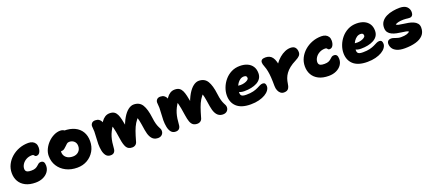

<svg xmlns="http://www.w3.org/2000/svg" viewBox="58 -1547 5758 2573"><g transform="rotate(-20 2937.5 -260.5)"><path d="M286 9Q201 9 143 -20.5Q85 -50 55.5 -101.5Q26 -153 26 -220Q26 -284 53.5 -339Q81 -394 129 -436Q177 -478 239 -501.5Q301 -525 371 -525Q405 -525 430 -513Q455 -501 469 -478.5Q483 -456 483 -424Q483 -382 466 -353Q449 -324 418 -324Q403 -324 397 -331.5Q391 -339 385 -346Q379 -353 361 -353Q315 -353 279 -333Q243 -313 222.5 -281.5Q202 -250 202 -216Q202 -202 208 -189.5Q214 -177 232 -169.5Q250 -162 287 -162Q325 -162 346.5 -172Q368 -182 381.5 -195Q395 -208 408 -218Q421 -228 441 -228Q468 -228 481 -211Q494 -194 494 -158Q494 -110 467.5 -72.5Q441 -35 394 -13Q347 9 286 9Z M880 12Q790 12 720 -23.5Q650 -59 610 -122Q570 -185 570 -266Q570 -315 592.5 -362.5Q615 -410 652.5 -448.5Q690 -487 736.5 -510Q783 -533 830 -533Q850 -533 867.5 -526.5Q885 -520 896 -506.5Q907 -493 907 -470Q907 -430 890 -399Q873 -368 822 -352Q803 -346 785.5 -332Q768 -318 756.5 -298.5Q745 -279 745 -259Q745 -210 780 -179.5Q815 -149 875 -149Q924 -149 956 -179Q988 -209 988 -258Q988 -300 961 -325.5Q934 -351 892 -351Q871 -351 857 -339Q843 -327 823 -307Q809 -293 797.5 -284.5Q786 -276 774 -272.5Q762 -269 746 -269Q727 -269 711.5 -284.5Q696 -300 696 -345Q696 -376 712 -406.5Q728 -437 754 -461.5Q780 -486 812 -501Q844 -516 876 -516Q966 -516 1029.5 -485.5Q1093 -455 1126.5 -399Q1160 -343 1160 -266Q1160 -187 1123 -124Q1086 -61 1023 -24.5Q960 12 880 12Z M1356 9Q1313 9 1290 -20Q1267 -49 1258 -94.5Q1249 -140 1249 -190Q1249 -233 1253 -278Q1257 -323 1257 -365Q1257 -386 1254.5 -405Q1252 -424 1252 -442Q1252 -466 1268.5 -484.5Q1285 -503 1318 -503Q1351 -503 1371.5 -488.5Q1392 -474 1402.5 -452Q1413 -430 1415 -406L1382 -388Q1393 -425 1413.5 -456Q1434 -487 1464 -506.5Q1494 -526 1532 -526Q1572 -526 1596 -510Q1620 -494 1634.5 -464Q1649 -434 1659 -390Q1670 -345 1676 -306.5Q1682 -268 1684 -242L1655 -254Q1683 -344 1719 -404.5Q1755 -465 1795 -495.5Q1835 -526 1874 -526Q1957 -526 1996 -462.5Q2035 -399 2050 -275Q2057 -217 2067 -183Q2077 -149 2087 -129.5Q2097 -110 2103.5 -96.5Q2110 -83 2110 -65Q2110 -34 2088.5 -12.5Q2067 9 2029 9Q1997 9 1971 -6.5Q1945 -22 1926.5 -57.5Q1908 -93 1898 -154Q1890 -206 1884.5 -240Q1879 -274 1874 -296Q1869 -318 1863.5 -335Q1858 -352 1850 -369L1885 -359Q1849 -324 1823.5 -282Q1798 -240 1778.5 -185Q1759 -130 1738 -55Q1731 -22 1711 -6.5Q1691 9 1663 9Q1607 9 1582.5 -30Q1558 -69 1546 -152Q1536 -217 1529 -258Q1522 -299 1514 -327.5Q1506 -356 1494 -383L1519 -360Q1495 -324 1478 -290.5Q1461 -257 1450.5 -222Q1440 -187 1434 -147.5Q1428 -108 1425 -60Q1423 -29 1406 -10Q1389 9 1356 9Z M2284 9Q2241 9 2218 -20Q2195 -49 2186 -94.5Q2177 -140 2177 -190Q2177 -233 2181 -278Q2185 -323 2185 -365Q2185 -386 2182.5 -405Q2180 -424 2180 -442Q2180 -466 2196.5 -484.5Q2213 -503 2246 -503Q2279 -503 2299.5 -488.5Q2320 -474 2330.5 -452Q2341 -430 2343 -406L2310 -388Q2321 -425 2341.5 -456Q2362 -487 2392 -506.5Q2422 -526 2460 -526Q2500 -526 2524 -510Q2548 -494 2562.5 -464Q2577 -434 2587 -390Q2598 -345 2604 -306.5Q2610 -268 2612 -242L2583 -254Q2611 -344 2647 -404.5Q2683 -465 2723 -495.5Q2763 -526 2802 -526Q2885 -526 2924 -462.5Q2963 -399 2978 -275Q2985 -217 2995 -183Q3005 -149 3015 -129.5Q3025 -110 3031.5 -96.5Q3038 -83 3038 -65Q3038 -34 3016.5 -12.5Q2995 9 2957 9Q2925 9 2899 -6.5Q2873 -22 2854.5 -57.5Q2836 -93 2826 -154Q2818 -206 2812.5 -240Q2807 -274 2802 -296Q2797 -318 2791.5 -335Q2786 -352 2778 -369L2813 -359Q2777 -324 2751.5 -282Q2726 -240 2706.5 -185Q2687 -130 2666 -55Q2659 -22 2639 -6.5Q2619 9 2591 9Q2554 9 2531 -8Q2508 -25 2495 -61Q2482 -97 2474 -152Q2464 -217 2457 -258Q2450 -299 2442 -327.5Q2434 -356 2422 -383L2447 -360Q2423 -324 2406 -290.5Q2389 -257 2378.5 -222Q2368 -187 2362 -147.5Q2356 -108 2353 -60Q2351 -29 2334 -10Q2317 9 2284 9Z M3354 10Q3285 10 3235 -6Q3185 -22 3153 -52Q3121 -82 3105.5 -122Q3090 -162 3090 -210Q3090 -265 3111 -320.5Q3132 -376 3171 -422.5Q3210 -469 3265 -497Q3320 -525 3388 -525Q3448 -525 3493.5 -505Q3539 -485 3565 -446Q3591 -407 3591 -349Q3591 -306 3570.5 -275Q3550 -244 3514 -224.5Q3478 -205 3431.5 -195.5Q3385 -186 3332 -186Q3280 -186 3249.5 -207Q3219 -228 3219 -256Q3219 -271 3226 -278.5Q3233 -286 3249 -286Q3260 -286 3274.5 -283.5Q3289 -281 3313 -281Q3341 -281 3368 -288.5Q3395 -296 3413.5 -309Q3432 -322 3432 -338Q3432 -356 3422.5 -365Q3413 -374 3391 -374Q3362 -374 3338 -358Q3314 -342 3296 -315.5Q3278 -289 3268.5 -255.5Q3259 -222 3259 -187Q3259 -168 3266.5 -155.5Q3274 -143 3292 -137.5Q3310 -132 3341 -132Q3400 -132 3440 -142Q3480 -152 3507 -165.5Q3534 -179 3554.5 -189Q3575 -199 3595 -199Q3617 -199 3627.5 -185.5Q3638 -172 3638 -145Q3638 -117 3618 -89Q3598 -61 3561 -39Q3524 -17 3471.5 -3.5Q3419 10 3354 10Z M3826 12Q3799 12 3778.5 -4Q3758 -20 3746 -49Q3734 -78 3734 -115Q3734 -185 3730.5 -237Q3727 -289 3719 -329.5Q3711 -370 3698 -403Q3688 -429 3685 -441.5Q3682 -454 3682 -468Q3682 -489 3697.5 -502Q3713 -515 3748 -515Q3780 -515 3804.5 -504.5Q3829 -494 3847 -470Q3865 -446 3877 -404.5Q3889 -363 3895 -300L3827 -278Q3849 -333 3880.5 -377.5Q3912 -422 3950 -454Q3988 -486 4028.5 -503.5Q4069 -521 4108 -521Q4154 -521 4175 -496Q4196 -471 4196 -429Q4196 -400 4177.5 -379.5Q4159 -359 4116 -337Q4062 -310 4025 -280.5Q3988 -251 3965 -219Q3942 -187 3930 -153Q3918 -119 3913 -82Q3908 -44 3896.5 -23.5Q3885 -3 3867.5 4.5Q3850 12 3826 12Z M4466 9Q4381 9 4323 -20.5Q4265 -50 4235.5 -101.5Q4206 -153 4206 -220Q4206 -284 4233.5 -339Q4261 -394 4309 -436Q4357 -478 4419 -501.5Q4481 -525 4551 -525Q4585 -525 4610 -513Q4635 -501 4649 -478.5Q4663 -456 4663 -424Q4663 -382 4646 -353Q4629 -324 4598 -324Q4583 -324 4577 -331.5Q4571 -339 4565 -346Q4559 -353 4541 -353Q4495 -353 4459 -333Q4423 -313 4402.5 -281.5Q4382 -250 4382 -216Q4382 -202 4388 -189.5Q4394 -177 4412 -169.5Q4430 -162 4467 -162Q4505 -162 4526.5 -172Q4548 -182 4561.5 -195Q4575 -208 4588 -218Q4601 -228 4621 -228Q4648 -228 4661 -211Q4674 -194 4674 -158Q4674 -110 4647.5 -72.5Q4621 -35 4574 -13Q4527 9 4466 9Z M5017 10Q4948 10 4898 -6Q4848 -22 4816 -52Q4784 -82 4768.5 -122Q4753 -162 4753 -210Q4753 -265 4774 -320.5Q4795 -376 4834 -422.5Q4873 -469 4928 -497Q4983 -525 5051 -525Q5111 -525 5156.5 -505Q5202 -485 5228 -446Q5254 -407 5254 -349Q5254 -306 5233.5 -275Q5213 -244 5177 -224.5Q5141 -205 5094.5 -195.5Q5048 -186 4995 -186Q4943 -186 4912.5 -207Q4882 -228 4882 -256Q4882 -271 4889 -278.5Q4896 -286 4912 -286Q4923 -286 4937.5 -283.5Q4952 -281 4976 -281Q5004 -281 5031 -288.5Q5058 -296 5076.5 -309Q5095 -322 5095 -338Q5095 -356 5085.5 -365Q5076 -374 5054 -374Q5025 -374 5001 -358Q4977 -342 4959 -315.5Q4941 -289 4931.5 -255.5Q4922 -222 4922 -187Q4922 -168 4929.5 -155.5Q4937 -143 4955 -137.5Q4973 -132 5004 -132Q5063 -132 5103 -142Q5143 -152 5170 -165.5Q5197 -179 5217.5 -189Q5238 -199 5258 -199Q5280 -199 5290.5 -185.5Q5301 -172 5301 -145Q5301 -117 5281 -89Q5261 -61 5224 -39Q5187 -17 5134.5 -3.5Q5082 10 5017 10Z M5551 10Q5482 10 5440 -8.5Q5398 -27 5379 -57Q5360 -87 5360 -122Q5360 -147 5375 -162Q5390 -177 5420 -177Q5435 -177 5449.5 -172.5Q5464 -168 5479.5 -162.5Q5495 -157 5513 -152.5Q5531 -148 5553 -148Q5605 -148 5634 -157.5Q5663 -167 5678 -181Q5667 -192 5641 -197Q5615 -202 5581.5 -206Q5548 -210 5512.5 -217.5Q5477 -225 5447 -239Q5417 -253 5398.5 -278Q5380 -303 5380 -344Q5380 -395 5406 -430Q5432 -465 5474.5 -486Q5517 -507 5568 -516Q5619 -525 5668 -525Q5738 -524 5769.5 -492Q5801 -460 5801 -415Q5801 -386 5787.5 -369Q5774 -352 5750 -352Q5733 -352 5721.5 -353.5Q5710 -355 5697.5 -356.5Q5685 -358 5663 -358Q5620 -358 5590 -351Q5560 -344 5543 -332Q5552 -321 5577.5 -315.5Q5603 -310 5638 -305.5Q5673 -301 5710 -294.5Q5747 -288 5778.5 -274.5Q5810 -261 5830 -237.5Q5850 -214 5850 -176Q5850 -110 5811.5 -69Q5773 -28 5705.5 -9Q5638 10 5551 10Z"/></g></svg>

Font: Shantell Sans ExtraBold
Style: Regular
Weight: 800
Designer: Stephen Nixon, Anya Danilova, Shantell Martin
Foundry: Arrow Type
Version: Version 1.011;[c5ecc13dd]